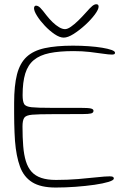

<svg xmlns="http://www.w3.org/2000/svg" viewBox="-20 -826 598 883"><path d="M236 36.5Q167 36.5 128 12Q89 -12.5 71.8 -60.2Q54.5 -108 49 -177.5Q47.5 -196.5 46.8 -216.8Q46 -237 45.5 -258.8Q45 -280.5 45 -304Q45 -327.5 45 -352.5Q45 -432.5 58.2 -484Q71.5 -535.5 102.2 -564.2Q133 -593 185.5 -604.5Q238 -616 316 -616Q353 -616 387.8 -613.5Q422.5 -611 449.8 -606.5Q477 -602 493 -596.2Q509 -590.5 509 -583.5Q509 -578.5 505.5 -576.8Q502 -575 495 -575Q480 -575 453.8 -579Q427.5 -583 393 -587Q358.5 -591 318.5 -591Q253 -591 208 -581.8Q163 -572.5 135.8 -550Q108.5 -527.5 96.2 -488Q84 -448.5 84 -388.5Q84 -360 91 -347.8Q98 -335.5 125.8 -332.8Q153.5 -330 216 -330Q225.5 -330 244.2 -330Q263 -330 284.2 -330Q305.5 -330 323.2 -330Q341 -330 348.5 -330Q386.5 -330 398.2 -327Q410 -324 410 -316.5Q410 -307 398.5 -304.2Q387 -301.5 362.5 -301.5Q350.5 -301.5 332.8 -301.5Q315 -301.5 294.8 -301.2Q274.5 -301 255.2 -301Q236 -301 221.5 -301Q157.5 -301 128.2 -298.5Q99 -296 91.2 -284Q83.5 -272 83.5 -244Q83.5 -193.5 86.8 -153.8Q90 -114 99 -84.8Q108 -55.5 125.2 -36.2Q142.5 -17 170 -7.8Q197.5 1.5 237.5 1.5Q290 1.5 339 -2.5Q388 -6.5 426.2 -10.8Q464.5 -15 484 -15Q495 -15 499.2 -12.8Q503.5 -10.5 503.5 -5Q503.5 3 479 10.5Q454.5 18 414.8 23.8Q375 29.5 328 33Q281 36.5 236 36.5ZM273 -653Q254.5 -653 231.2 -668.8Q208 -684.5 186.2 -707.5Q164.5 -730.5 150.5 -752.8Q136.5 -775 136.5 -788Q136.5 -793.5 139 -796.8Q141.5 -800 145.5 -800Q155.5 -800 165.8 -789.5Q176 -779 194.5 -754.5Q207.5 -738 222.2 -723.8Q237 -709.5 251.8 -700.8Q266.5 -692 279 -692Q290.5 -692 306.2 -703Q322 -714 339.8 -731.2Q357.5 -748.5 374 -767Q394.5 -790.5 404.5 -798.5Q414.5 -806.5 423 -806.5Q433.5 -806.5 433.5 -795.5Q433.5 -782.5 416 -759Q398.5 -735.5 372 -711.2Q345.5 -687 318.8 -670Q292 -653 273 -653Z"/></svg>

Font: Gluten Thin
Style: Regular
Weight: 100
Designer: Tyler Finck
Foundry: Etcetera Type Company
Version: Version 1.300